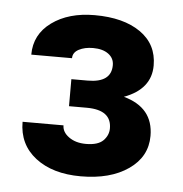

<svg xmlns="http://www.w3.org/2000/svg" viewBox="-38 -753 449 470"><g transform="rotate(5 186.5 -518.0)"><path d="M133.3 -554.7H173.3Q231.4 -554.7 231.4 -597.7Q231.4 -614.7 217.5 -625Q203.6 -635.3 179.7 -635.3Q159.2 -635.3 144.8 -627.7Q130.4 -620.1 130.4 -606H30.3Q30.3 -655.8 71.5 -685.8Q112.8 -715.8 176.8 -715.8Q247.6 -715.8 289.3 -686.8Q331.1 -657.7 331.1 -605.5Q331.1 -547.4 265.1 -522.9Q338.4 -502.9 338.4 -433.1Q338.4 -381.8 293.7 -350.8Q249 -319.8 176.8 -319.8Q107.4 -319.8 65.4 -352.3Q23.4 -384.8 23.4 -440.4H124Q124 -423.8 140.6 -411.9Q157.2 -399.9 182.6 -399.9Q211.9 -399.9 224.9 -412.8Q237.8 -425.8 237.8 -442.9Q237.8 -487.8 178.2 -488.3H133.3Z"/></g></svg>

Font: RobotoInd
Style: Bold
Weight: 700
Designer: Google
Version: Version 2.001150; 2014